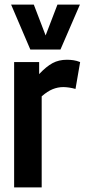

<svg xmlns="http://www.w3.org/2000/svg" viewBox="-20 -809 368 829"><path d="M149 -541V-489Q180 -522 207 -536.5Q234 -551 269 -551Q283 -551 297 -549Q311 -547 326 -541L306 -425Q292 -429 278 -431Q264 -433 253 -433Q230 -433 207.5 -424Q185 -415 160 -393V0H41V-541ZM325 -789 241 -595H111L28 -789H126L177 -656L228 -789Z"/></svg>

Font: Georama Semi Condensed SemiBold
Style: Regular
Weight: 600
Width: 4
Designer: Jean-Baptiste Levee
Foundry: Production Type
Version: Version 1.000